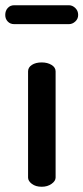

<svg xmlns="http://www.w3.org/2000/svg" viewBox="-52 -712 318 732"><path d="M107 0Q84 0 69.5 -11Q55 -22 55 -35V-440Q55 -455 69.5 -464.5Q84 -474 107 -474Q129 -474 144.5 -464.5Q160 -455 160 -440V-35Q160 -22 144.5 -11Q129 0 107 0ZM2 -620Q-13 -620 -22.5 -630Q-32 -640 -32 -655Q-32 -671 -22.5 -681.5Q-13 -692 2 -692H211Q224 -692 235 -681.5Q246 -671 246 -655Q246 -640 235 -630Q224 -620 211 -620Z"/></svg>

Font: Dosis SemiBold
Style: Regular
Weight: 600
Designer: EdgarTolentino, PabloImpallari, IginoMarini
Foundry: EdgarTolentino, PabloImpallari, IginoMarini
Version: Version 3.001; ttfautohint (v1.8.2)